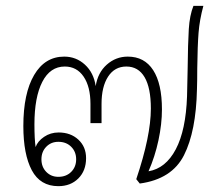

<svg xmlns="http://www.w3.org/2000/svg" viewBox="-20 -628 738 658"><path d="M677 -608Q664 -560 660.5 -516Q657 -472 656 -394Q656 -348 655 -322Q652 -178 610.5 -96Q569 -14 459 1L447 -14Q497 -162 497 -256Q497 -327 475.5 -363.5Q454 -400 413 -400Q373 -400 350.5 -365.5Q328 -331 328 -272V-206H290V-272Q290 -331 266.5 -365.5Q243 -400 202 -400Q152 -400 125 -347.5Q98 -295 98 -202Q98 -152 102 -124Q109 -144 131 -159Q153 -174 181 -174Q222 -174 248.5 -149.5Q275 -125 275 -86Q275 -43 248.5 -16.5Q222 10 180 10Q118 10 89 -44.5Q60 -99 60 -196Q60 -308 97 -371Q134 -434 200 -434Q241 -434 271 -406.5Q301 -379 308 -333Q315 -379 346 -406.5Q377 -434 418 -434Q475 -434 505 -387.5Q535 -341 535 -253Q535 -203 523 -147Q511 -91 489 -41Q548 -51 582.5 -116.5Q617 -182 621 -298L623 -389Q624 -480 627 -528Q630 -576 643 -608ZM122 -82Q122 -56 138.5 -39Q155 -22 180 -22Q207 -22 224 -39Q241 -56 241 -82Q241 -108 224 -125Q207 -142 180 -142Q155 -142 138.5 -125Q122 -108 122 -82Z"/></svg>

Font: Sarabun Thin
Style: Regular
Weight: 250
Designer: Suppakit Chalermlarp | Katatrad Co.,Ltd.
Foundry: Cadson Demak Co.,Ltd.
Version: Version 1.000; ttfautohint (v1.6)